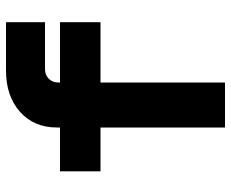

<svg xmlns="http://www.w3.org/2000/svg" viewBox="-85 -685 770 640"><g transform="rotate(-90 300.0 -365.0)"><path d="M195 0V-415H49V-550H195V-560Q195 -637 247.5 -683.5Q300 -730 385 -730H546V-600H390Q370 -600 357.5 -587.5Q345 -575 345 -555V-550H546V-415H345V0Z"/></g></svg>

Font: Tiny ExtraBold
Style: Regular
Weight: 800
Designer: Philipp Nurullin, Konstantin Bulenkov
Foundry: JetBrains
Version: Version 2.251; ttfautohint (v1.8.4.7-5d5b)